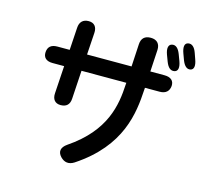

<svg xmlns="http://www.w3.org/2000/svg" viewBox="-124 -1000 1248 1175"><g transform="rotate(15 500.5 -412.0)"><path d="M837 -634H747L755 -772C757 -811 736 -834 697 -834C659 -834 638 -815 636 -776L628 -634H346L355 -772C358 -811 339 -834 304 -834C268 -834 247 -814 245 -776L236 -634H158C120 -634 99 -617 97 -582C95 -549 115 -529 155 -529H229L218 -355C215 -316 234 -293 269 -293C305 -293 326 -311 328 -350L339 -529H623L622 -517C615 -386 591 -217 372 -69C336 -44 330 -15 357 14C382 40 411 44 443 24C710 -152 731 -368 740 -515L741 -529H834C872 -529 893 -548 896 -582C898 -615 877 -634 837 -634ZM819 -759 834 -719C847 -685 865 -669 889 -674C912 -679 916 -704 902 -742L887 -782C874 -816 856 -832 833 -827C810 -822 805 -797 819 -759ZM914 -792 928 -754C941 -720 959 -704 981 -709C1003 -714 1007 -739 993 -777L980 -814C968 -849 949 -865 926 -860C903 -855 900 -830 914 -792Z"/></g></svg>

Font: 寒蝉团圆体 Round
Style: Regular
Weight: 500
Designer: 寒蝉字型
Version: Version 2.700;Glyphs 3.1.1 (3135)